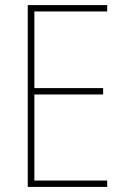

<svg xmlns="http://www.w3.org/2000/svg" viewBox="-20 -734 495 754"><path d="M401 0V-25H115V-363H385V-388H115V-689H401V-714H89V0Z"/></svg>

Font: Noto Sans Oriya Cond Thin
Style: Regular
Weight: 100
Width: 3
Designer: Amélie Bonet and Sol Matas
Foundry: Google LLC
Version: Version 2.006